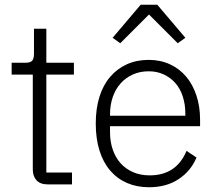

<svg xmlns="http://www.w3.org/2000/svg" viewBox="-20 -776 914 808"><path d="M181 0Q150 0 134 -17Q118 -34 118 -63V-462H29V-512H87Q108 -512 115.5 -520.5Q123 -529 123 -551V-655H175V-512H291V-462H175V-50H283V0Z M607 12Q556 12 514.5 -6Q473 -24 443.5 -58.5Q414 -93 398.5 -143Q383 -193 383 -256Q383 -319 398.5 -368.5Q414 -418 443.5 -452.5Q473 -487 514 -505.5Q555 -524 606 -524Q655 -524 695 -505.5Q735 -487 763 -454Q791 -421 806.5 -374.5Q822 -328 822 -272V-245H443V-220Q443 -180 454.5 -146.5Q466 -113 487.5 -89Q509 -65 540 -51.5Q571 -38 610 -38Q722 -38 765 -141L807 -113Q783 -56 731.5 -22Q680 12 607 12ZM606 -476Q569 -476 539 -462.5Q509 -449 487.5 -425Q466 -401 454.5 -367.5Q443 -334 443 -294V-289H760V-297Q760 -337 749 -370.5Q738 -404 717.5 -427Q697 -450 668.5 -463Q640 -476 606 -476ZM642 -756 760 -617 728 -594 607 -715 486 -594 454 -617 572 -756Z"/></svg>

Font: IBM Plex Thai Light
Style: Regular
Weight: 300
Designer: Mike Abbink, Paul van der Laan, Pieter van Rosmalen, Ben Mitchell, Mark Frömberg
Foundry: Bold Monday
Version: Version 1.0